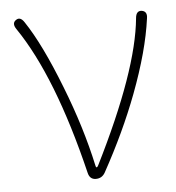

<svg xmlns="http://www.w3.org/2000/svg" viewBox="-44 -578 567 619"><g transform="rotate(-5 239.5 -268.0)"><path d="M242 0Q222 0 217 -22Q140 -340 29 -503Q15 -523 30 -533Q44 -543 57 -523Q108 -447 164 -303Q217 -168 244 -43Q245 -37 247.5 -37Q250 -37 253 -43Q400 -337 416 -505Q418 -529 436 -527Q455 -524 451 -501Q437 -397 386 -262Q341 -143 272 -18Q262 0 242 0Z"/></g></svg>

Font: Resource Han Rounded JP ExtraLight
Style: Regular
Weight: 250
Designer: Cyano Hao (round all glyphs); Ryoko NISHIZUKA 西塚涼子 (kana, bopomofo & ideographs); Paul D. Hunt (Latin, Greek & Cyrillic)
Foundry: Cyano Hao
Version: 0.990